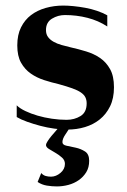

<svg xmlns="http://www.w3.org/2000/svg" viewBox="-20 -455 455 689"><path d="M40 -77Q51 -66 71 -56.5Q91 -47 115 -40Q139 -33 166 -29Q193 -25 219 -25Q247 -25 269 -38.5Q291 -52 291 -84Q291 -96 286.5 -105.5Q282 -115 270.5 -123Q259 -131 239.5 -138Q220 -145 191 -153Q165 -159 138.5 -167.5Q112 -176 90.5 -191Q69 -206 55.5 -230Q42 -254 42 -292Q42 -330 55.5 -357Q69 -384 91.5 -401Q114 -418 144 -426.5Q174 -435 207 -435Q223 -435 243.5 -433Q264 -431 286 -427Q308 -423 328.5 -416Q349 -409 365 -400V-360Q333 -381 294 -391Q255 -401 213 -401Q188 -401 166.5 -388Q145 -375 145 -347Q145 -332 152.5 -322Q160 -312 172.5 -305Q185 -298 201 -293.5Q217 -289 234 -285Q261 -279 289 -270.5Q317 -262 339 -247Q361 -232 375 -207Q389 -182 389 -142Q389 -102 375 -73.5Q361 -45 338 -26.5Q315 -8 285 1Q255 10 222 10Q200 10 174.5 6.5Q149 3 124.5 -3.5Q100 -10 77.5 -18Q55 -26 40 -35ZM128 166Q135 174 144 176.5Q153 179 163 179Q181 179 197 165.5Q213 152 213 133Q213 120 202.5 110.5Q192 101 179 93.5Q166 86 155.5 79.5Q145 73 145 65Q145 61 151 51.5Q157 42 165 32.5Q173 23 181 14Q189 5 192 0H232Q226 11 215 27Q204 43 204 55Q204 65 219 68Q234 71 252 75Q270 79 285 88.5Q300 98 300 122Q300 146 289.5 163Q279 180 262.5 191.5Q246 203 225.5 208.5Q205 214 184 214Q166 214 148 211Q130 208 115 198Z"/></svg>

Font: Gamine
Style: Bold
Weight: 700
Designer: Tapiwanashe Sebastian Garikayi
Version: Version 1.000